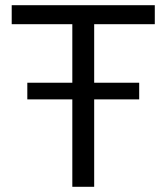

<svg xmlns="http://www.w3.org/2000/svg" viewBox="-20 -718 640 738"><path d="M342 -336V0H258V-336H85V-400H258V-625H25V-698H575V-625H342V-400H515V-336Z"/></svg>

Font: PlemolJP35 Console
Style: Regular
Weight: 400
Version: v2.0.3; ttfautohint (v1.8.4.7-5d5b-dirty) -l 6 -r 45 -G 200 